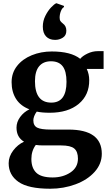

<svg xmlns="http://www.w3.org/2000/svg" viewBox="-20 -885 662 1175"><path d="M33 114Q33 73 60.5 36.5Q88 0 127 -18Q81 -45 81 -104Q81 -138 103 -168.5Q125 -199 160 -216Q105 -237 78 -280Q51 -323 51 -382Q51 -439 84.5 -481.5Q118 -524 174.5 -547Q231 -570 297 -570Q414 -570 471 -525Q484 -542 515 -557Q546 -572 579 -572H614V-463H511Q526 -431 526 -395Q527 -304 462 -249.5Q397 -195 284 -195Q237 -195 205 -202Q195 -189 189.5 -174.5Q184 -160 184 -149Q184 -116 207.5 -104Q231 -92 292 -92H399Q603 -92 603 56Q603 118 559 167Q515 216 442 243Q369 270 287 270Q153 270 93 228Q33 186 33 114ZM387 -384Q387 -449 363.5 -479.5Q340 -510 292 -510Q245 -510 219.5 -479.5Q194 -449 194 -388Q194 -257 294 -257Q387 -257 387 -384ZM457 86Q457 43 434.5 24Q412 5 354 5H245Q220 5 199 2Q172 38 172 88Q172 143 202 172Q232 201 302 201Q365 201 411 170.5Q457 140 457 86ZM242 -722Q242 -757 257.5 -788Q273 -819 292.5 -839.5Q312 -860 324 -865H326L371 -849L372 -842Q360 -836 352.5 -816.5Q345 -797 345 -777Q345 -763 350 -756Q355 -749 365 -741Q386 -726 386 -697Q386 -668 364.5 -654.5Q343 -641 319 -641H316Q282 -641 262 -662Q242 -683 242 -722Z"/></svg>

Font: Koeln Type Serif
Style: Bold
Weight: 700
Designer: Eben Sorkin
Foundry: Eben Sorkin
Version: Version 2.002